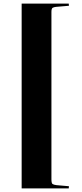

<svg xmlns="http://www.w3.org/2000/svg" viewBox="-20 -832 457 1064"><path d="M100 212V-812H361L362 -800L291 -794Q281 -793 273 -789.5Q265 -786 265 -766V161Q265 183 271 187.5Q277 192 293 194L362 200L361 212Z"/></svg>

Font: Display Black
Style: Regular
Weight: 900
Designer: Latin by Veronika Burian and Jose Scaglione. Greek by Irene Vlachou. Cyrillic by Vera Evstafieva.
Foundry: TypeTogether
Version: Version 3.002